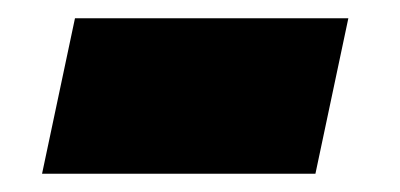

<svg xmlns="http://www.w3.org/2000/svg" viewBox="-20 -381 438 210"><path d="M26 -191 62 -361H361L325 -191Z"/></svg>

Font: Raleway Thin Black
Style: Italic
Weight: 900
Italic angle: -12°
Version: Version 4.026